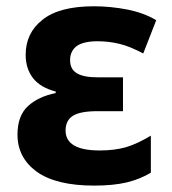

<svg xmlns="http://www.w3.org/2000/svg" viewBox="-20 -576 544 606"><path d="M276.9 9.8Q157.2 9.8 95.7 -34.2Q35.2 -78.6 35.2 -150.9Q35.2 -210.9 68.4 -241.2Q101.6 -271.5 155.8 -282.2V-287.1Q107.4 -299.8 84.5 -329.1Q61 -359.4 61 -402.8Q61 -472.2 114.3 -513.7Q167 -556.2 276.9 -556.2Q328.1 -556.2 381.8 -545.9Q435.1 -535.2 473.1 -512.2L432.1 -407.2Q390.1 -429.7 357.4 -437.5Q323.2 -445.8 288.1 -445.8Q244.1 -445.8 222.2 -430.7Q201.2 -414.6 201.2 -386.2Q201.2 -357.4 222.7 -344.7Q244.1 -332 287.1 -332H368.2V-225.1H288.1Q232.9 -225.1 210 -210.4Q187 -195.8 187 -164.1Q187 -101.1 294.9 -101.1Q340.8 -101.1 377.4 -111.3Q414.6 -122.6 456.1 -147.9V-30.8Q420.4 -9.8 378.9 0Q336.9 9.8 276.9 9.8Z"/></svg>

Font: Droid Sans Thai
Style: Bold
Weight: 700
Designer: Steve Matteson
Foundry: Ascender Corporation
Version: Version 1.00